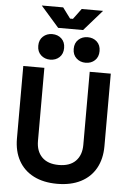

<svg xmlns="http://www.w3.org/2000/svg" viewBox="-68 -1135 809 1198"><g transform="rotate(5 336.0 -536.0)"><path d="M62 -246V-700H194V-242Q194 -178 230.5 -141Q267 -104 336 -104Q405 -104 441.5 -141Q478 -178 478 -242V-700H610V-246Q610 -166 577.5 -107.5Q545 -49 483.5 -17.5Q422 14 336 14Q250 14 188.5 -17.5Q127 -49 94.5 -107.5Q62 -166 62 -246ZM366 -834Q366 -871 389.5 -892.5Q413 -914 447 -914Q482 -914 505 -892.5Q528 -871 528 -834Q528 -797 505 -775.5Q482 -754 447 -754Q413 -754 389.5 -775.5Q366 -797 366 -834ZM144 -834Q144 -871 167.5 -892.5Q191 -914 225 -914Q260 -914 283 -892.5Q306 -871 306 -834Q306 -797 283 -775.5Q260 -754 225 -754Q191 -754 167.5 -775.5Q144 -797 144 -834ZM258 -956 144 -1086H278L327 -1020H345L394 -1086H528L414 -956Z"/></g></svg>

Font: Space 7353
Style: Regular
Weight: 400
Designer: Christine Claussen + Ruben Lyon  (Space 7353)
Version: Version 1.000;FEAKit 1.0